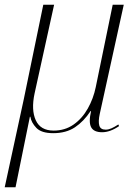

<svg xmlns="http://www.w3.org/2000/svg" viewBox="-55 -556 576 816"><path d="M-35 240 46 -134 129 -536H175L92 -159Q77 -89 97 -45Q117 -1 173 -1Q221 -1 257.5 -26.5Q294 -52 318 -94.5Q342 -137 352 -186L424 -536H471L369 -72Q362 -40 367 -22.5Q372 -5 394 -5Q406 -5 418.5 -10.5Q431 -16 448 -27L451 -20Q413 6 379 6Q344 6 332.5 -15Q321 -36 332 -84H330Q301 -40 263.5 -15Q226 10 171 10Q121 10 99.5 -12.5Q78 -35 74 -60H72L11 240Z"/></svg>

Font: Noto Serif Display SemiCondensed ExtraLight
Style: Italic
Weight: 200
Width: 4
Italic angle: -12°
Designer: Monotype Design Team
Foundry: Monotype Imaging Inc.
Version: Version 2.009